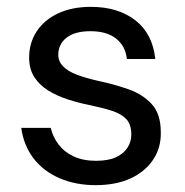

<svg xmlns="http://www.w3.org/2000/svg" viewBox="-20 -528 540 560"><path d="M259 12Q200 12 153 -8.5Q106 -29 77.5 -66.5Q49 -104 42 -155H128Q134 -129 150.5 -107Q167 -85 194.5 -72Q222 -59 260 -59Q296 -59 318.5 -69.5Q341 -80 352 -97.5Q363 -115 363 -135Q363 -165 348.5 -180.5Q334 -196 306 -205Q278 -214 239 -222Q209 -228 178 -238Q147 -248 121.5 -263.5Q96 -279 80.5 -302.5Q65 -326 65 -360Q65 -403 87 -436.5Q109 -470 149.5 -489Q190 -508 245 -508Q324 -508 374.5 -469Q425 -430 433 -356H350Q346 -394 318.5 -415.5Q291 -437 244 -437Q198 -437 174 -418Q150 -399 150 -368Q150 -349 164 -334.5Q178 -320 204.5 -310Q231 -300 267 -292Q314 -282 355 -267.5Q396 -253 422.5 -224.5Q449 -196 449 -142Q450 -97 426.5 -62Q403 -27 360.5 -7.5Q318 12 259 12Z"/></svg>

Font: DM Sans 24pt
Style: Regular
Weight: 400
Designer: Colophon Foundry, Jonny Pinhorn
Foundry: Colophon Foundry
Version: Version 4.004;gftools[0.9.30]